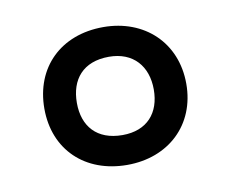

<svg xmlns="http://www.w3.org/2000/svg" viewBox="-46 -780 496 413"><g transform="rotate(-10 202.0 -573.5)"><path d="M202 -423C292 -423 357 -483 357 -573C357 -663 292 -724 202 -724C109 -724 47 -663 47 -573C47 -483 110 -423 202 -423ZM203 -488C147 -488 118 -522 118 -573C118 -624 146 -659 203 -659C256 -659 286 -624 286 -573C286 -522 257 -488 203 -488Z"/></g></svg>

Font: Noto Sans Myanmar UI SemiCondensed Medium
Style: Regular
Weight: 500
Width: 4
Designer: Monotype Design Team
Foundry: Monotype Imaging Inc.
Version: Version 2.103